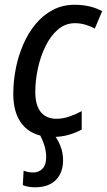

<svg xmlns="http://www.w3.org/2000/svg" viewBox="-20 -568 451 810"><path d="M201.2 9.8Q150.4 9.8 113.3 -10.5Q76.2 -30.8 56.2 -71.3Q36.1 -111.8 36.1 -172.4Q36.1 -225.1 46.6 -278.6Q57.1 -332 77.9 -380.1Q98.6 -428.2 129.9 -466.1Q161.1 -503.9 202.4 -525.9Q243.7 -547.9 295.4 -547.9Q328.1 -547.9 357.4 -541Q386.7 -534.2 411.1 -521L379.9 -447.3Q362.8 -457 341.1 -463.6Q319.3 -470.2 295.9 -470.2Q255.9 -470.2 224.9 -443.8Q193.8 -417.5 172.4 -374Q150.9 -330.6 139.9 -279.5Q128.9 -228.5 128.9 -179.2Q128.9 -142.6 139.2 -117.4Q149.4 -92.3 169.4 -79.6Q189.5 -66.9 217.8 -66.9Q245.1 -66.9 271.5 -75.9Q297.9 -85 324.7 -99.1V-21.5Q300.3 -7.8 269 1Q237.8 9.8 201.2 9.8ZM128.9 222.2Q112.3 222.2 99.1 219.7Q85.9 217.3 76.2 212.9L79.6 151.9Q87.9 155.3 97.9 157.5Q107.9 159.7 119.6 159.7Q144.5 159.7 159.7 143.3Q174.8 127 174.8 95.7Q174.8 69.8 167 44.9Q159.2 20 146.5 -2H206.5Q222.2 17.6 234.1 46.1Q246.1 74.7 246.1 108.4Q246.1 144 231.9 169.7Q217.8 195.3 191.7 208.7Q165.5 222.2 128.9 222.2Z"/></svg>

Font: Open Sans SemiCondensed Medium
Style: Italic
Weight: 500
Width: 4
Italic angle: -12°
Designer: Monotype Design Team
Foundry: Monotype Imaging Inc.
Version: Version 3.000